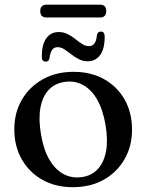

<svg xmlns="http://www.w3.org/2000/svg" viewBox="-20 -786 624 818"><path d="M293.5 -480Q367 -480 423.2 -448.8Q479.5 -417.5 511 -361.8Q542.5 -306 542.5 -233.5Q542.5 -163 510.5 -107.5Q478.5 -52 421.8 -20.2Q365 11.5 290 11.5Q216.5 11.5 160.5 -20Q104.5 -51.5 72.8 -107.2Q41 -163 41 -235Q41 -306 73.2 -361.2Q105.5 -416.5 162.2 -448.2Q219 -480 293.5 -480ZM329 -31.5Q370.5 -37.5 396.8 -65.8Q423 -94 431.8 -141.8Q440.5 -189.5 429.5 -254Q418.5 -319 393.8 -362Q369 -405 333.2 -424.2Q297.5 -443.5 255 -437Q213.5 -431 187.2 -402.8Q161 -374.5 152.2 -326.8Q143.5 -279 154.5 -214.5Q165 -149.5 190 -106.5Q215 -63.5 250.5 -44.5Q286 -25.5 329 -31.5ZM354 -525Q333 -525 315.5 -534Q298 -543 283 -555Q268 -567 254 -576Q240 -585 225.5 -585Q210 -585 201.8 -573.2Q193.5 -561.5 191 -538Q188.5 -523.5 174.5 -523.5Q158 -523.5 158 -545Q158 -597 177.5 -623.2Q197 -649.5 230 -649.5Q251.5 -649.5 269 -640.5Q286.5 -631.5 301.2 -619.5Q316 -607.5 330 -598.5Q344 -589.5 359 -589.5Q375 -589.5 383 -601.5Q391 -613.5 393 -637Q396 -651.5 410 -651.5Q426 -651.5 426 -630Q426 -577.5 406.5 -551.2Q387 -525 354 -525ZM151.5 -739Q151.5 -752.5 158.2 -759.2Q165 -766 177 -766H407Q419 -766 425.8 -759.5Q432.5 -753 432.5 -739Q432.5 -725 425.8 -718.2Q419 -711.5 407 -711.5H177Q165 -711.5 158.2 -718.2Q151.5 -725 151.5 -739Z"/></svg>

Font: Fraunces 12pt
Style: Regular
Weight: 400
Version: Version 1.000;[b76b70a41]